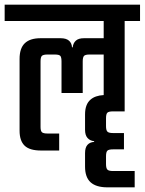

<svg xmlns="http://www.w3.org/2000/svg" viewBox="-40 -646 621 824"><path d="M-20 -626H561V-556H495V-168H445Q427 -168 421 -162.5Q415 -157 415 -138V-105Q415 -87 421 -81Q427 -75 445 -75H492V-5H445Q427 -5 421 0.5Q415 6 415 25V58Q415 76 421 82Q427 88 445 88H538V158H421Q373 158 349 136.5Q325 115 325 69V11Q325 -13 335.5 -24.5Q346 -36 364 -37V-40Q346 -42 335.5 -54Q325 -66 325 -89V-155Q325 -198 348 -218Q368 -236 405 -238V-412H344Q326 -412 320.5 -406Q315 -400 315 -382V-247H224V-382Q224 -400 219 -406Q214 -412 195 -412H164Q146 -412 140 -406.5Q134 -401 134 -382V-101Q134 -84 140 -78.5Q146 -73 164 -73H214V0H136Q87 0 65.5 -21Q44 -42 44 -85V-393Q44 -439 66.5 -460.5Q89 -482 134 -482H220Q244 -482 256 -471.5Q268 -461 269 -443H272Q274 -461 285.5 -471.5Q297 -482 320 -482H405V-556H-20Z"/></svg>

Font: Teko Light
Style: Regular
Weight: 400
Version: Version 2.000;gftools[0.9.28.dev9+g7d2139d.d20230707]